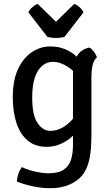

<svg xmlns="http://www.w3.org/2000/svg" viewBox="-20 -744 568 984"><path d="M476.5 -450Q460 -435 454.2 -408.8Q448.5 -382.5 448.5 -353V-53.5Q448.5 3 443.2 42Q438 81 427.5 108Q417 135 401.5 154.5Q378 183.5 336.2 202Q294.5 220.5 238.5 220.5Q192.5 220.5 146.5 210.5Q100.5 200.5 66.5 186.5Q67 168 74.2 146.8Q81.5 125.5 92.5 112.5Q124 127.5 162 135.8Q200 144 229 144Q281 144 308 124.5Q335 105 344.5 72.5Q354 40 354 1V-370.5Q354 -417 372.8 -453.5Q391.5 -490 438.5 -500.5Q451 -493 462 -478.2Q473 -463.5 476.5 -450ZM45.5 -245.5Q45.5 -334.5 73.5 -392.2Q101.5 -450 145.2 -478Q189 -506 235.5 -506Q278.5 -506 310.2 -493.2Q342 -480.5 365.2 -460.8Q388.5 -441 406 -420L393 -336Q367 -375.5 328.2 -401.2Q289.5 -427 250.5 -427Q221 -427 197 -407.5Q173 -388 159 -347.8Q145 -307.5 145 -245Q145 -154 172.2 -113.8Q199.5 -73.5 237.5 -73.5Q278.5 -73.5 316.2 -100.2Q354 -127 375 -167.5L389.5 -91Q376 -68.5 351.2 -45.8Q326.5 -23 292.8 -7.2Q259 8.5 218.5 8.5Q161 8.5 122.5 -23.2Q84 -55 64.8 -112.2Q45.5 -169.5 45.5 -245.5ZM223.5 -554.5 125.5 -680.5Q132.5 -696 146.8 -708Q161 -720 173 -724L267 -632.5L360.5 -724Q372.5 -720 386.8 -708Q401 -696 408 -680.5L310 -554.5Q291.5 -549.5 267 -549.5Q242.5 -549.5 223.5 -554.5Z"/></svg>

Font: Signika Negative Light
Style: Regular
Weight: 400
Version: Version 2.001